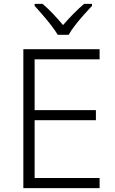

<svg xmlns="http://www.w3.org/2000/svg" viewBox="-20 -967 593 987"><path d="M492 0H100V-714H492V-662H158V-401H473V-349H158V-52H492ZM277 -788Q264 -810 243 -837Q222 -864 199 -890.5Q176 -917 158 -937V-947H199Q226 -924 253.5 -895Q281 -866 304 -838Q328 -866 356.5 -895Q385 -924 412 -947H453V-937Q434 -917 410.5 -890.5Q387 -864 366 -837Q345 -810 333 -788Z"/></svg>

Font: Noto Sans Lao UI Light
Style: Regular
Weight: 300
Designer: Monotype Design Team
Foundry: Monotype Imaging Inc.
Version: Version 2.000; ttfautohint (v1.8.4.7-5d5b)